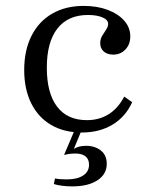

<svg xmlns="http://www.w3.org/2000/svg" viewBox="-20 -447 521 664"><path d="M262.9 11.3Q201.6 11.3 156.9 -14.9Q112.1 -41.1 87.9 -89.9Q63.7 -138.7 63.7 -204.8Q63.7 -272.6 88.7 -322.6Q113.7 -372.6 160.1 -399.6Q206.5 -426.6 269.4 -426.6Q316.1 -426.6 352.4 -412.9Q388.7 -399.2 409.7 -375.4Q430.6 -351.6 430.6 -321Q430.6 -293.5 413.7 -275.8Q396.8 -258.1 371.8 -258.1Q350.8 -258.1 338.7 -269Q326.6 -279.8 326.6 -297.6Q326.6 -312.1 333.5 -323.4Q340.3 -334.7 347.2 -344.8Q354 -354.8 354 -364.5Q354 -378.2 334.7 -386.7Q315.3 -395.2 283.9 -395.2Q215.3 -395.2 178.6 -348.4Q141.9 -301.6 141.9 -212.9Q141.9 -125 177.4 -78.2Q212.9 -31.5 280.6 -31.5Q322.6 -31.5 355.2 -51.6Q387.9 -71.8 409.7 -112.9L437.1 -93.5Q414.5 -43.5 369.4 -16.1Q324.2 11.3 262.9 11.3ZM229.8 197.6Q212.9 197.6 196 195.6Q179 193.5 166.1 189.5L170.2 170.2Q177.4 171.8 188.7 172.6Q200 173.4 210.5 173.4Q246.8 173.4 267.3 160.1Q287.9 146.8 287.9 122.6Q287.9 103.2 275.4 93.5Q262.9 83.9 240.3 83.9Q228.2 83.9 218.1 85.5Q208.1 87.1 201.6 88.7L238.7 1.6H262.9L235.5 67.7Q245.2 62.1 255.2 59.7Q265.3 57.3 278.2 57.3Q308.1 57.3 328.6 73.4Q349.2 89.5 349.2 119.4Q349.2 155.6 316.9 176.6Q284.7 197.6 229.8 197.6Z"/></svg>

Font: Playfair 12pt Light
Style: Regular
Weight: 300
Designer: Claus Eggers Sørensen
Foundry: Claus Eggers Sørensen
Version: Version 2.000;gftools[0.9.28]